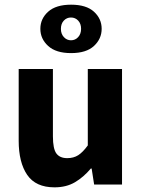

<svg xmlns="http://www.w3.org/2000/svg" viewBox="-20 -792 608 824"><path d="M214 12Q133.3 12 96.7 -41.5Q60.2 -95 60.2 -188V-496H207.1V-207Q207.1 -153.2 222 -133.3Q236.9 -113.3 268.5 -113.3Q296 -113.3 315.8 -126Q335.5 -138.6 356.8 -167.9V-496H503.7V0H384L373.3 -68.6H369.7Q338.8 -31.8 301.7 -9.9Q264.5 12 214 12ZM285.1 -564.1Q220.2 -564.1 186.7 -594.7Q153.2 -625.2 153.2 -668.4Q153.2 -711.7 186.7 -741.8Q220.2 -771.9 285.1 -771.9Q350.1 -771.9 383.2 -741.8Q416.3 -711.7 416.3 -668.4Q416.3 -625.2 383.2 -594.7Q350.1 -564.1 285.1 -564.1ZM284.6 -619.1Q303 -619.1 315.5 -632.8Q328 -646.6 328 -668.4Q328 -690.3 315.5 -703.6Q303.1 -716.9 284.5 -716.9Q266.6 -716.9 254 -703.7Q241.4 -690.4 241.4 -668Q241.4 -646.6 254.1 -632.8Q266.8 -619.1 284.6 -619.1Z"/></svg>

Font: Source Sans 3 VF
Style: Regular
Weight: 200
Designer: Paul D. Hunt
Foundry: Adobe
Version: Version 3.046;hotconv 1.0.118;makeotfexe 2.5.65603